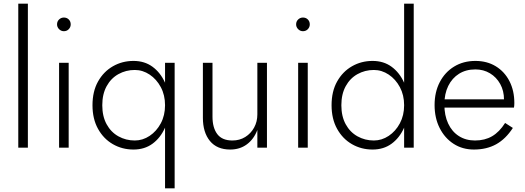

<svg xmlns="http://www.w3.org/2000/svg" viewBox="-20 -800 2845 1040"><path d="M79 -780V0H131V-780Z M289 -668Q289 -653 300 -642Q311 -631 326 -631Q342 -631 352.5 -642Q363 -653 363 -668Q363 -684 352.5 -694.5Q342 -705 326 -705Q311 -705 300 -694.5Q289 -684 289 -668ZM300 -460V0H352V-460Z M874 220H926V-460H874ZM481 -230Q481 -156 511 -102Q541 -48 591.5 -19Q642 10 703 10Q763 10 806 -21.5Q849 -53 873.5 -107.5Q898 -162 898 -230Q898 -299 873.5 -353Q849 -407 806 -438.5Q763 -470 703 -470Q642 -470 591.5 -441Q541 -412 511 -358.5Q481 -305 481 -230ZM534 -230Q534 -290 557.5 -333Q581 -376 621.5 -398.5Q662 -421 710 -421Q753 -421 790.5 -396Q828 -371 851 -328Q874 -285 874 -230Q874 -175 851 -132Q828 -89 790.5 -64Q753 -39 710 -39Q662 -39 621.5 -61.5Q581 -84 557.5 -127Q534 -170 534 -230Z M1131 -168V-460H1079V-162Q1079 -83 1117 -36.5Q1155 10 1227 10Q1279 10 1317 -18Q1355 -46 1374 -96V0H1426V-460H1374V-180Q1374 -141 1356.5 -109Q1339 -77 1308.5 -58Q1278 -39 1239 -39Q1183 -39 1157 -73.5Q1131 -108 1131 -168Z M1584 -668Q1584 -653 1595 -642Q1606 -631 1621 -631Q1637 -631 1647.5 -642Q1658 -653 1658 -668Q1658 -684 1647.5 -694.5Q1637 -705 1621 -705Q1606 -705 1595 -694.5Q1584 -684 1584 -668ZM1595 -460V0H1647V-460Z M2169 -780V0H2221V-780ZM1776 -230Q1776 -156 1806 -102Q1836 -48 1886.5 -19Q1937 10 1998 10Q2058 10 2101 -21.5Q2144 -53 2168.5 -107.5Q2193 -162 2193 -230Q2193 -299 2168.5 -353Q2144 -407 2101 -438.5Q2058 -470 1998 -470Q1937 -470 1886.5 -441Q1836 -412 1806 -358.5Q1776 -305 1776 -230ZM1829 -230Q1829 -290 1852.5 -333Q1876 -376 1916.5 -398.5Q1957 -421 2005 -421Q2048 -421 2085.5 -396Q2123 -371 2146 -328Q2169 -285 2169 -230Q2169 -175 2146 -132Q2123 -89 2085.5 -64Q2048 -39 2005 -39Q1957 -39 1916.5 -61.5Q1876 -84 1852.5 -127Q1829 -170 1829 -230Z M2547 10Q2616 10 2667.5 -18.5Q2719 -47 2758 -107L2716 -134Q2685 -85 2645.5 -62Q2606 -39 2553 -39Q2503 -39 2465.5 -63Q2428 -87 2407.5 -131Q2387 -175 2387 -234Q2387 -292 2408 -334.5Q2429 -377 2466.5 -400.5Q2504 -424 2555 -424Q2599 -424 2634 -403Q2669 -382 2689.5 -345Q2710 -308 2710 -261Q2710 -253 2707.5 -244.5Q2705 -236 2703 -231L2725 -262H2367V-217H2764Q2765 -222 2765.5 -229Q2766 -236 2766 -242Q2766 -309 2739.5 -360.5Q2713 -412 2665.5 -441Q2618 -470 2555 -470Q2490 -470 2440 -439.5Q2390 -409 2362 -355Q2334 -301 2334 -231Q2334 -161 2361.5 -106.5Q2389 -52 2437 -21Q2485 10 2547 10Z"/></svg>

Font: Jost Light
Style: Regular
Weight: 300
Version: Version 3.710